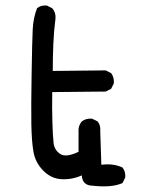

<svg xmlns="http://www.w3.org/2000/svg" viewBox="-20 -641 540 691"><path d="M312.5 27.3Q276.4 26.4 274.4 -9.8Q239.3 5.9 201.7 3.9Q164.1 2 135.7 -26.9Q107.4 -55.7 100.6 -93.8Q93.8 -131.8 92.8 -195.3Q91.8 -258.8 93.8 -376Q95.7 -493.2 97.7 -534.7Q99.6 -576.2 113.3 -611.3Q127 -623 148.4 -621.1L168 -611.3Q181.6 -595.7 179.7 -574.2Q173.8 -529.3 171.9 -481.9Q169.9 -434.6 169.9 -385.7L360.4 -387.7L379.9 -377.9Q391.6 -362.3 389.6 -340.8L379.9 -321.3L360.4 -311.5L168 -309.6Q167 -253.9 168.5 -202.6Q169.9 -151.4 172.9 -126Q175.8 -100.6 196.8 -86.9Q217.8 -73.2 262.7 -94.7V-176.8Q264.6 -192.4 274.4 -204.1Q290 -215.8 311.5 -213.9L331.1 -204.1Q342.8 -190.4 340.8 -168.9L344.7 -47.9Q387.7 -53.7 420.9 -38.1Q432.6 -23.4 430.7 -2L420.9 17.6Q383.8 35.2 312.5 27.3Z"/></svg>

Font: NaikaiFont
Style: Regular
Weight: 400
Version: Version 1.67